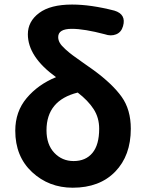

<svg xmlns="http://www.w3.org/2000/svg" viewBox="-20 -832 655 865"><path d="M330.1 -415Q189.5 -379.9 189.5 -245.1Q189.5 -180.7 224.6 -143.6Q259.8 -106.4 311.5 -106.4Q366.2 -106.4 396.5 -143.1Q426.8 -179.7 426.8 -252Q426.8 -301.8 401.9 -340.3Q377 -378.9 330.1 -415ZM569.3 -252Q569.3 -130.9 499 -58.6Q428.7 13.7 307.6 13.7Q200.2 13.7 124.5 -56.6Q48.8 -127 48.8 -243.2Q48.8 -329.1 100.1 -390.1Q151.4 -451.2 232.4 -484.4Q105.5 -576.2 105.5 -677.7Q105.5 -735.4 156.2 -773.4Q207 -811.5 304.7 -811.5Q388.7 -811.5 495.1 -784.2Q549.8 -767.6 534.2 -713.9Q526.4 -686.5 502.9 -677.2Q479.5 -668 452.1 -677.7Q359.4 -702.1 303.7 -702.1Q242.2 -702.1 242.2 -665Q242.2 -651.4 249.5 -638.7Q256.8 -626 275.4 -609.4Q293.9 -592.8 308.1 -582.5Q322.3 -572.3 354.5 -549.3Q386.7 -526.4 402.3 -515.6Q487.3 -453.1 528.3 -395.5Q569.3 -337.9 569.3 -252Z"/></svg>

Font: GenSenMaruGothic TW TTF Bold
Style: Regular
Weight: 700
Version: Version 1.301